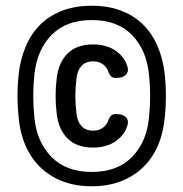

<svg xmlns="http://www.w3.org/2000/svg" viewBox="-20 -760 640 670"><path d="M300 -110Q243 -110 198 -127.5Q153 -145 120.5 -176.5Q88 -208 69 -252Q50 -296 45 -350Q41 -388 41 -425.5Q41 -463 45 -500Q51 -554 70 -598.5Q89 -643 121 -674.5Q153 -706 198 -723Q243 -740 300 -740Q357 -740 402 -723Q447 -706 479 -674.5Q511 -643 530 -598.5Q549 -554 555 -500Q559 -463 559 -425.5Q559 -388 555 -350Q550 -296 531 -252Q512 -208 479.5 -176.5Q447 -145 402 -127.5Q357 -110 300 -110ZM300 -160Q390 -160 441 -212.5Q492 -265 500 -350Q504 -388 504 -425.5Q504 -463 500 -500Q491 -586 440.5 -638Q390 -690 300 -690Q211 -690 160 -638Q109 -586 100 -500Q96 -463 96 -425.5Q96 -388 100 -350Q108 -265 159.5 -212.5Q211 -160 300 -160ZM423 -317Q410 -283 379 -264Q348 -245 305 -245Q247 -245 215.5 -277Q184 -309 178 -362Q174 -393 174 -425Q174 -457 178 -488Q184 -541 215.5 -573Q247 -605 305 -605Q348 -605 379 -586Q410 -567 423 -533Q431 -513 420.5 -500.5Q410 -488 385 -488Q375 -488 369 -492.5Q363 -497 358 -510Q352 -527 338 -536.5Q324 -546 305 -546Q279 -546 264.5 -530Q250 -514 247 -488Q243 -457 243 -425Q243 -393 247 -362Q250 -336 264.5 -320Q279 -304 305 -304Q324 -304 338 -313.5Q352 -323 358 -340Q363 -353 369 -357.5Q375 -362 385 -362Q410 -362 420.5 -349.5Q431 -337 423 -317Z"/></svg>

Font: Maple Mono Medium
Style: Regular
Weight: 500
Monospace: yes
Designer: subframe7536
Version: Version 7.000